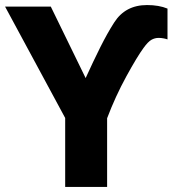

<svg xmlns="http://www.w3.org/2000/svg" viewBox="-20 -740 686 760"><path d="M319 -431 181 -714H0L238 -273V0H404V-272Q437 -359 480 -437.5Q523 -516 548 -550Q566 -575 579.5 -582.5Q593 -590 608 -590Q618 -590 628 -588Q638 -586 643 -584V-706Q609 -720 562 -720Q476 -720 432 -651Q405 -609 377 -553Q349 -497 319 -431Z"/></svg>

Font: Noto Sans UI Extra
Style: Regular
Weight: 800
Designer: Monotype Design Team
Foundry: Monotype Imaging Inc.
Version: Version 1.901